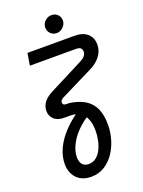

<svg xmlns="http://www.w3.org/2000/svg" viewBox="-196 -968 948 1272"><g transform="rotate(-20 277.5 -332.5)"><path d="M219 216Q175 216 144 198Q113 180 97 148.5Q81 117 81 78Q81 22 107.5 -33.5Q134 -89 184.5 -141Q235 -193 306 -238L355 -184Q296 -150 255 -108Q214 -66 193 -21.5Q172 23 172 62Q172 95 187.5 113Q203 131 232 131Q263 131 285.5 112.5Q308 94 322 65Q336 36 342.5 2.5Q349 -31 349 -60Q349 -110 335.5 -142.5Q322 -175 301 -192Q283 -204 264 -208.5Q245 -213 226 -213H183Q136 -213 111.5 -236.5Q87 -260 87 -295Q87 -328 107 -355Q127 -382 170 -404L411 -527Q431 -537 442.5 -550.5Q454 -564 454 -581Q454 -599 443.5 -607Q433 -615 412 -615H87L101 -700H433Q491 -700 523 -671.5Q555 -643 555 -595Q555 -563 541.5 -536.5Q528 -510 505 -489.5Q482 -469 451 -454L234 -346Q222 -341 212 -333Q202 -325 202 -313Q202 -293 228 -293H248Q312 -284 355 -258Q398 -232 419 -186Q440 -140 440 -70Q440 -23 426 27.5Q412 78 384 120.5Q356 163 314.5 189.5Q273 216 219 216ZM329 -757Q303 -757 286 -774.5Q269 -792 269 -816Q269 -834 278 -848.5Q287 -863 302.5 -872Q318 -881 336 -881Q361 -881 378 -864.5Q395 -848 395 -823Q395 -805 385.5 -790Q376 -775 361.5 -766Q347 -757 329 -757Z"/></g></svg>

Font: MuseoModerno
Style: Italic
Weight: 400
Italic angle: -9°
Designer: Pablo Cosgaya, Héctor Gatti, Marcela Romero, and the Authors of The MuseoModerno Project.
Foundry: Omnibus-Type Team
Version: Version 1.003